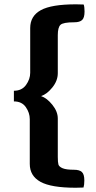

<svg xmlns="http://www.w3.org/2000/svg" viewBox="-20 -735 448 897"><path d="M171.9 -286.1Q199.2 -276.9 224.6 -245.4Q250 -213.9 250 -181.2V-2Q250 22.9 252.9 33.4Q255.9 43.9 272.5 51Q289.1 58.1 326.2 58.1Q351.1 58.1 362.5 68.6Q374 79.1 374 107.9Q374 128.9 370.1 141.1Q356.9 142.1 334 142.1Q219.2 142.1 169.2 114.5Q119.1 86.9 119.1 30.8V-178.2Q119.1 -208 100.6 -234.6Q82 -261.2 44.9 -261.2V-311Q82 -311 101.6 -338.1Q121.1 -365.2 121.1 -395V-604Q121.1 -660.2 170.7 -687.5Q220.2 -714.8 335 -714.8Q357.9 -714.8 371.1 -713.9Q375 -702.1 375 -681.2Q375 -651.9 363.5 -641.4Q352.1 -630.9 327.1 -630.9Q274.9 -630.9 262.5 -618.9Q250 -606.9 250 -570.8V-393.1Q250 -357.9 224.6 -326.4Q199.2 -294.9 171.9 -286.1Z"/></svg>

Font: Sukar
Style: black
Weight: 900
Designer: Dario Muhafara - Ghiath Alsory
Foundry: Dario Muhafara - Ghiath Alsory
Version: Version 1.00 March 27, 2016, initial release